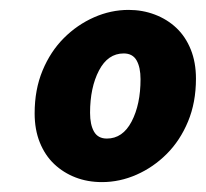

<svg xmlns="http://www.w3.org/2000/svg" viewBox="-20 -728 416 388"><path d="M186 -360Q157 -360 132.5 -369.5Q108 -379 89.5 -396.5Q71 -414 60.5 -440Q50 -466 50 -499Q50 -547 66 -585.5Q82 -624 109 -651Q136 -678 170 -693Q204 -708 240 -708Q268 -708 293 -698.5Q318 -689 336.5 -671.5Q355 -654 365.5 -628Q376 -602 376 -569Q376 -521 360 -482.5Q344 -444 317 -417Q290 -390 256 -375Q222 -360 186 -360ZM196 -448Q228 -448 246 -482.5Q264 -517 264 -568Q264 -592 256 -606Q248 -620 230 -620Q198 -620 180 -585.5Q162 -551 162 -500Q162 -476 170 -462Q178 -448 196 -448Z"/></svg>

Font: TypoPRO Source Sans Pro
Style: Italic
Weight: 900
Italic angle: -11°
Designer: Paul D. Hunt
Foundry: Adobe Systems Incorporated
Version: Version 1.075;PS 2.000;hotconv 1.0.86;makeotf.lib2.5.63406